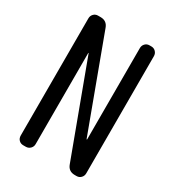

<svg xmlns="http://www.w3.org/2000/svg" viewBox="-176 -833 853 937"><g transform="rotate(30 250.0 -365.0)"><path d="M99.6 0Q85 0 75.2 -9.8Q65.4 -19.5 65.4 -35.2V-695.3Q65.4 -710 75.2 -720.2Q85 -730.5 99.6 -730.5H114.3Q149.4 -730.5 161.1 -697.3L352.5 -180.7Q352.5 -179.7 354 -179.7Q355.5 -179.7 355.5 -180.7V-695.3Q355.5 -710 365.2 -720.2Q375 -730.5 389.6 -730.5H400.4Q415 -730.5 424.8 -720.2Q434.6 -710 434.6 -695.3V-35.2Q434.6 -20.5 424.8 -10.3Q415 0 400.4 0H389.6Q354.5 0 342.8 -33.2L151.4 -548.8Q151.4 -549.8 150.4 -549.8Q149.4 -549.8 149.4 -548.8V-35.2Q149.4 -20.5 139.2 -10.3Q128.9 0 114.3 0Z"/></g></svg>

Font: Rounded-L Mgen+ 2m regular
Style: Regular
Weight: 400
Designer: [Source Han Sans]
Ryoko NISHIZUKA  (kana & ideographs); Paul D. Hunt (Latin, Greek & Cyrillic); Wenlong ZHANG  (bopomofo
Version: Version 1.059.20150602